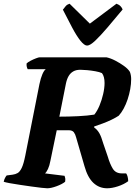

<svg xmlns="http://www.w3.org/2000/svg" viewBox="-31 -1012 752 1032"><path d="M223 0Q216 0 192.5 -2.5Q169 -5 138 -9.5Q107 -14 76 -18.5Q45 -23 21 -27.5Q-3 -32 -11 -35Q-9 -46 -4 -55.5Q1 -65 5 -69L36 -73Q52 -75 64 -82Q76 -89 86 -110Q96 -131 105 -176L181 -560Q188 -593 197 -613.5Q206 -634 215 -640H118Q115 -645 113 -653Q111 -661 112 -671Q119 -678 133.5 -685.5Q148 -693 162.5 -698.5Q177 -704 182 -704H541Q564 -699 589 -686Q614 -673 635.5 -657.5Q657 -642 667 -626Q670 -619 672 -608.5Q674 -598 674 -587Q674 -561 669 -533Q664 -505 655 -478Q646 -451 633.5 -428Q621 -405 607 -390Q592 -380 569.5 -369Q547 -358 521.5 -348.5Q496 -339 475 -332V-327Q493 -314 503.5 -295Q514 -276 524 -241L548 -171Q560 -130 575.5 -105Q591 -80 624 -80H647Q652 -74 655 -62Q658 -50 658 -38Q635 -21 603 -10.5Q571 0 545 0Q502 0 471 -29Q440 -58 423 -119L378 -274Q374 -290 366 -301Q358 -312 337 -312H274L240 -148Q235 -121 227 -104Q219 -87 211 -80L316 -67Q318 -62 319.5 -54.5Q321 -47 319 -35Q303 -22 273 -11Q243 0 223 0ZM288 -385Q338 -385 389 -387.5Q440 -390 476 -396Q492 -416 504 -445Q516 -474 523.5 -506.5Q531 -539 531 -566Q531 -583 527.5 -596.5Q524 -610 517 -619Q504 -625 481.5 -629Q459 -633 437 -635Q415 -637 401 -637Q378 -637 362.5 -628Q347 -619 337.5 -602.5Q328 -586 323 -561ZM437 -767Q422 -767 401 -793.5Q380 -820 356.5 -864.5Q333 -909 307 -960Q315 -971 322.5 -979.5Q330 -988 343 -992L452 -885L595 -992Q609 -987 617 -978.5Q625 -970 628 -961Q585 -909 547 -864.5Q509 -820 481 -793.5Q453 -767 437 -767Z"/></svg>

Font: Texturina Medium 12pt ExtraBold
Style: Italic
Weight: 800
Italic angle: -11°
Version: Version 1.002